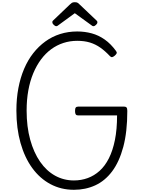

<svg xmlns="http://www.w3.org/2000/svg" viewBox="-20 -1706 1323 1745"><path d="M652 19Q535 19 438.5 -32.5Q342 -84 273 -179Q204 -274 166.5 -406.5Q129 -539 129 -701Q129 -810 147 -905Q165 -1000 199 -1080Q233 -1160 282 -1222.5Q331 -1285 392.5 -1329.5Q454 -1374 527 -1397Q600 -1420 682 -1420Q750 -1420 813 -1403Q876 -1386 932 -1346.5Q988 -1307 1035 -1242Q1044 -1230 1040 -1221Q1036 -1212 1024 -1201Q1010 -1189 1000 -1187Q990 -1185 980 -1195Q936 -1242 892 -1273Q848 -1304 797.5 -1319.5Q747 -1335 682 -1335Q616 -1335 556 -1315.5Q496 -1296 445 -1258.5Q394 -1221 353 -1166Q312 -1111 282.5 -1040.5Q253 -970 237.5 -885Q222 -800 222 -701Q222 -554 254.5 -436.5Q287 -319 344.5 -236Q402 -153 480.5 -109.5Q559 -66 652 -66Q718 -66 777 -87.5Q836 -109 885 -153Q934 -197 969.5 -267Q1005 -337 1024.5 -434Q1044 -531 1044 -657H690Q675 -657 668.5 -666Q662 -675 662 -697Q662 -720 668.5 -728.5Q675 -737 690 -737H1109Q1124 -737 1130.5 -728.5Q1137 -720 1137 -698Q1137 -507 1100.5 -371Q1064 -235 999 -148.5Q934 -62 845.5 -21.5Q757 19 652 19ZM491 -1468Q481 -1468 468.5 -1480Q456 -1492 456 -1502Q456 -1505 456 -1509Q456 -1513 462 -1519L616 -1666Q623 -1673 632 -1679.5Q641 -1686 660 -1686Q679 -1686 687.5 -1679.5Q696 -1673 703 -1666L859 -1518Q864 -1513 864.5 -1509Q865 -1505 865 -1502Q865 -1492 852.5 -1480Q840 -1468 830 -1468Q823 -1468 818 -1471.5Q813 -1475 805 -1481L660 -1586L516 -1481Q509 -1475 503 -1471.5Q497 -1468 491 -1468Z"/></svg>

Font: Playwrite BE WAL
Style: Regular
Weight: 400
Designer: Veronika Burian, José Scaglione
Foundry: TypeTogether
Version: Version 1.002